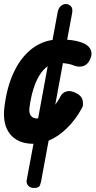

<svg xmlns="http://www.w3.org/2000/svg" viewBox="-34 -707 474 952"><path d="M135.5 225Q115.5 225 105.5 213.2Q95.5 201.5 98.5 185.5L132 6Q55 6 16.5 -41.5Q-22 -89 -12.5 -172Q-1.5 -268.5 30.8 -340.8Q63 -413 113 -456.2Q163 -499.5 226.5 -509L252 -647Q256 -667.5 267.8 -677.2Q279.5 -687 292 -687Q306.5 -687 317.2 -676.5Q328 -666 323.5 -641L299 -510Q323 -508.5 342.8 -504.2Q362.5 -500 379.5 -493Q389 -489.5 401 -479.8Q413 -470 418.2 -453Q423.5 -436 412 -411.5Q401 -387 380 -379.8Q359 -372.5 334 -381.5Q320 -387.5 305.5 -390.2Q291 -393 278 -394L240 -188Q254 -206 267 -231Q275 -247 295.2 -253.5Q315.5 -260 343.5 -245.5Q371.5 -232 375.8 -208.5Q380 -185 373.5 -173.5Q341.5 -114 298.2 -71.8Q255 -29.5 207 -9.5L170.5 188.5Q168.5 199.5 163.8 212.2Q159 225 135.5 225ZM111.5 -168.5Q109.5 -145.5 120.2 -131.8Q131 -118 155 -120L202.5 -378.5Q180 -363 161.8 -333.8Q143.5 -304.5 130.8 -262.8Q118 -221 111.5 -168.5Z"/></svg>

Font: Edu VIC WA NT Hand Pre
Style: Regular
Weight: 400
Designer: Tina and Corey Anderson, Eben Sorkin, Mirko Velimirovic
Foundry: Google for Education
Version: Version 1.000